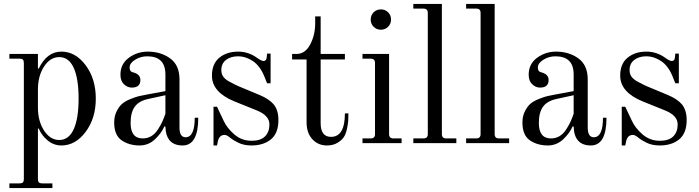

<svg xmlns="http://www.w3.org/2000/svg" viewBox="-20 -732 3574 982"><path d="M174 -182Q174 -112 205.5 -64Q237 -16 283 -16Q332 -16 357 -71Q382 -126 382 -228Q382 -330 357 -385Q332 -440 283 -440Q237 -440 205.5 -392Q174 -344 174 -274ZM28 230V206H80Q92 206 97 201Q102 196 102 184V-410Q102 -422 97 -427Q92 -432 80 -432H28V-456H174V-382L178 -381Q220 -468 294 -468Q366 -468 418 -398.5Q470 -329 470 -228Q470 -127 418 -57.5Q366 12 294 12Q255 12 224 -13.5Q193 -39 178 -75L174 -74V184Q174 196 179 201Q184 206 196 206H248V230Z M648 -103Q648 -24 710 -24Q734 -24 753.5 -35.5Q773 -47 787.5 -69.5Q802 -92 809.5 -108.5Q817 -125 826 -150V-245L739 -226Q691 -216 669.5 -186.5Q648 -157 648 -103ZM564 -106Q564 -137 576 -161.5Q588 -186 603.5 -200Q619 -214 646 -225Q673 -236 689.5 -240Q706 -244 734 -249L826 -266V-351Q826 -444 733 -444Q699 -444 671 -426.5Q643 -409 643 -387Q643 -377 646 -372Q650 -364 661 -362Q698 -352 698 -323Q698 -284 654 -284Q632 -284 614 -301Q596 -318 596 -350Q596 -405 639 -436.5Q682 -468 736 -468Q802 -468 850 -433.5Q898 -399 898 -326V-80Q898 -30 929 -30Q976 -30 976 -130H994Q994 12 914 12Q829 12 826 -84L821 -86Q806 -51 772.5 -19.5Q739 12 694 12Q641 12 602.5 -14Q564 -40 564 -106Z M1064 -345Q1064 -406 1102 -437Q1140 -468 1198 -468Q1251 -468 1295 -436Q1317 -420 1328 -420Q1342 -420 1344 -438L1346 -458H1364V-306H1346L1332 -341Q1310 -395 1273.5 -419.5Q1237 -444 1197 -444Q1160 -444 1136 -425.5Q1112 -407 1112 -374Q1112 -351 1124.5 -336.5Q1137 -322 1158 -312Q1194 -293 1200 -291L1308 -246Q1356 -226 1380 -198Q1404 -168 1404 -118Q1404 -51 1366 -19.5Q1328 12 1266 12Q1228 12 1200 -1.5Q1172 -15 1156 -28.5Q1140 -42 1129 -42Q1101 -42 1094 -8L1090 12H1072V-186H1090L1124 -114Q1141 -77 1178.5 -44.5Q1216 -12 1267 -12Q1313 -12 1335.5 -34.5Q1358 -57 1358 -96Q1358 -141 1294 -167L1180 -213Q1064 -260 1064 -345Z M1652 12Q1607 12 1577.5 -20Q1548 -52 1548 -107V-428H1474V-456H1496Q1541 -456 1566.5 -504.5Q1592 -553 1592 -612V-648H1620V-456H1744V-428H1620V-102Q1620 -32 1673 -32Q1744 -32 1744 -152H1762Q1762 -129 1761 -114Q1760 -99 1754.5 -72.5Q1749 -46 1738 -30Q1727 -14 1705 -1Q1683 12 1652 12Z M1928 -580Q1906 -580 1891 -595Q1876 -610 1876 -632Q1876 -654 1891 -669Q1906 -684 1928 -684Q1950 -684 1965 -669Q1980 -654 1980 -632Q1980 -610 1965 -595Q1950 -580 1928 -580ZM1834 0V-24H1876Q1898 -24 1898 -46V-410Q1898 -432 1876 -432H1834V-456H1970V-46Q1970 -24 1992 -24H2034V0Z M2094 0V-24H2146Q2168 -24 2168 -46V-666Q2168 -688 2146 -688H2094V-712H2240V-46Q2240 -24 2262 -24H2314V0Z M2364 0V-24H2416Q2438 -24 2438 -46V-666Q2438 -688 2416 -688H2364V-712H2510V-46Q2510 -24 2532 -24H2584V0Z M2736 -103Q2736 -24 2798 -24Q2822 -24 2841.5 -35.5Q2861 -47 2875.5 -69.5Q2890 -92 2897.5 -108.5Q2905 -125 2914 -150V-245L2827 -226Q2779 -216 2757.5 -186.5Q2736 -157 2736 -103ZM2652 -106Q2652 -137 2664 -161.5Q2676 -186 2691.5 -200Q2707 -214 2734 -225Q2761 -236 2777.5 -240Q2794 -244 2822 -249L2914 -266V-351Q2914 -444 2821 -444Q2787 -444 2759 -426.5Q2731 -409 2731 -387Q2731 -377 2734 -372Q2738 -364 2749 -362Q2786 -352 2786 -323Q2786 -284 2742 -284Q2720 -284 2702 -301Q2684 -318 2684 -350Q2684 -405 2727 -436.5Q2770 -468 2824 -468Q2890 -468 2938 -433.5Q2986 -399 2986 -326V-80Q2986 -30 3017 -30Q3064 -30 3064 -130H3082Q3082 12 3002 12Q2917 12 2914 -84L2909 -86Q2894 -51 2860.5 -19.5Q2827 12 2782 12Q2729 12 2690.5 -14Q2652 -40 2652 -106Z M3152 -345Q3152 -406 3190 -437Q3228 -468 3286 -468Q3339 -468 3383 -436Q3405 -420 3416 -420Q3430 -420 3432 -438L3434 -458H3452V-306H3434L3420 -341Q3398 -395 3361.5 -419.5Q3325 -444 3285 -444Q3248 -444 3224 -425.5Q3200 -407 3200 -374Q3200 -351 3212.5 -336.5Q3225 -322 3246 -312Q3282 -293 3288 -291L3396 -246Q3444 -226 3468 -198Q3492 -168 3492 -118Q3492 -51 3454 -19.5Q3416 12 3354 12Q3316 12 3288 -1.5Q3260 -15 3244 -28.5Q3228 -42 3217 -42Q3189 -42 3182 -8L3178 12H3160V-186H3178L3212 -114Q3229 -77 3266.5 -44.5Q3304 -12 3355 -12Q3401 -12 3423.5 -34.5Q3446 -57 3446 -96Q3446 -141 3382 -167L3268 -213Q3152 -260 3152 -345Z"/></svg>

Font: Old Standard TT
Style: Regular
Weight: 400
Designer: Alexey Kryukov <alexios@thessalonica.org.ru>
Version: Version 2.2